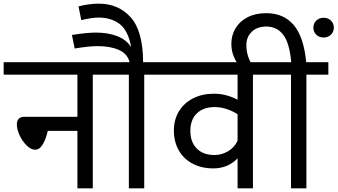

<svg xmlns="http://www.w3.org/2000/svg" viewBox="-40 -1029 1844 1049"><path d="M587 -621H467V0H383V-314H221Q211 -269 193.5 -240Q176 -211 152 -211Q130 -211 106.5 -233.5Q83 -256 67.5 -289Q52 -322 52 -350Q52 -370 63 -380.5Q74 -391 93 -391H383V-621H-20V-689H587Z M868 -621H748V0H664V-621H547V-689H668Q657 -735 610 -756Q563 -777 494 -777Q446 -777 368 -764L353 -838Q435 -851 485 -851Q550 -851 600.5 -831.5Q651 -812 677 -771Q660 -863 613.5 -898Q567 -933 500 -933Q462 -933 404 -919L389 -994Q446 -1009 500 -1009Q607 -1009 674 -934.5Q741 -860 742 -689H868Z M1462 -621H1342V0H1258V-164Q1206 -109 1125 -109Q1061 -109 1012 -135Q963 -161 936.5 -208Q910 -255 910 -316Q910 -376 938 -421.5Q966 -467 1015.5 -492Q1065 -517 1129 -517Q1196 -517 1258 -484V-621H828V-689H1462ZM1258 -260V-405Q1195 -444 1133 -444Q1071 -444 1035.5 -409.5Q1000 -375 1000 -314Q1000 -253 1035 -217.5Q1070 -182 1132 -182Q1170 -182 1205 -202Q1240 -222 1258 -260Z M1754 -621H1634V0H1550V-621H1433V-689H1551Q1542 -794 1507.5 -839Q1473 -884 1415 -884Q1365 -884 1335.5 -855.5Q1306 -827 1306 -783Q1306 -726 1335 -679L1276 -661Q1253 -683 1238.5 -717Q1224 -751 1224 -789Q1224 -836 1246.5 -874Q1269 -912 1312 -934.5Q1355 -957 1414 -957Q1510 -957 1565 -892Q1620 -827 1633 -689H1754ZM1672 -878Q1672 -901 1688 -916.5Q1704 -932 1728 -932Q1752 -932 1768 -916.5Q1784 -901 1784 -878Q1784 -855 1768 -839.5Q1752 -824 1728 -824Q1704 -824 1688 -839.5Q1672 -855 1672 -878Z"/></svg>

Font: FiraGOUPP
Style: Medium
Weight: 400
Designer: bBox Type
Foundry: bBox Type GmbH
Version: Version 1.001